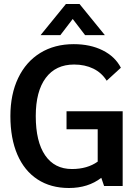

<svg xmlns="http://www.w3.org/2000/svg" viewBox="-20 -931 688 961"><path d="M594 -374V0H501L487 -41Q421 10 325 10Q234 10 168 -33Q102 -76 67 -157Q32 -238 32 -350Q32 -459 71 -540.5Q110 -622 181.5 -666Q253 -710 349 -710Q432 -710 494 -679Q556 -648 585 -592L514 -527Q489 -567 447 -587.5Q405 -608 351 -608Q259 -608 209 -541Q159 -474 159 -350Q159 -222 206 -153.5Q253 -85 340 -85Q417 -85 469 -122V-284H313V-374ZM310 -911H378L505 -755H406L344 -836L282 -755H183Z"/></svg>

Font: Sarabun SemiBold
Style: Regular
Weight: 600
Designer: Suppakit Chalermlarp | Katatrad Co.,Ltd.
Foundry: Cadson Demak Co.,Ltd.
Version: Version 1.000; ttfautohint (v1.6)